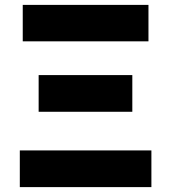

<svg xmlns="http://www.w3.org/2000/svg" viewBox="-20 -765 699 785"><path d="M61 0H599V-150H61ZM138 -308H521V-458H138ZM73 -596H587V-745H73Z"/></svg>

Font: Noto Sans HK Black
Style: Regular
Weight: 900
Designer: Ryoko NISHIZUKA 西塚涼子 (kana, bopomofo & ideographs); Paul D. Hunt (Latin, Greek & Cyrillic); Sandoll Communications 산돌커뮤니
Foundry: Adobe
Version: Version 2.004;hotconv 1.0.118;makeotfexe 2.5.65603